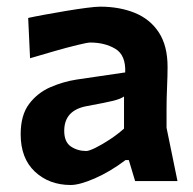

<svg xmlns="http://www.w3.org/2000/svg" viewBox="-20 -530 564 562"><path d="M187 11.5Q124 11.5 82.2 -27.5Q40.5 -66.5 40.5 -137Q40.5 -193 65.2 -225.8Q90 -258.5 127.5 -274.8Q165 -291 203.5 -297L346.5 -318Q348.5 -368.5 317.8 -387Q287 -405.5 244 -405.5Q236 -405.5 206.2 -398.2Q176.5 -391 138.8 -380.2Q101 -369.5 68 -359.5L62.5 -477.5Q80.5 -481.5 110.5 -487Q140.5 -492.5 173.2 -498Q206 -503.5 233.2 -507Q260.5 -510.5 273 -510.5Q330 -510.5 374.8 -492.2Q419.5 -474 445 -435Q470.5 -396 470.5 -334Q470.5 -309.5 469 -275Q467.5 -240.5 467.5 -211V-156Q475 -119.5 482.8 -81.5Q490.5 -43.5 499.5 0H375.5L357 -61.5H347.5Q302.5 -27.5 257.8 -8Q213 11.5 187 11.5ZM232.5 -88Q240.5 -88 259.8 -97.5Q279 -107 301.8 -122Q324.5 -137 343 -153.5V-247.5Q333 -240.5 312.2 -235.2Q291.5 -230 234.5 -219.5Q168 -207.5 168 -147Q168 -114.5 187.5 -101.2Q207 -88 232.5 -88Z"/></svg>

Font: Commissioner Loud SemiBold
Style: Regular
Weight: 600
Designer: Kostas Bartsokas
Foundry: Kostas Bartsokas
Version: Version 1.000; ttfautohint (v1.8.3)